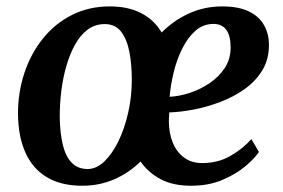

<svg xmlns="http://www.w3.org/2000/svg" viewBox="-20 -584 906 614"><path d="M243 10Q174.5 10 129 -17.8Q83.5 -45.5 60.8 -97.2Q38 -149 37.5 -221Q37.5 -288.5 58 -350.5Q78.5 -412.5 117 -460.5Q155.5 -508.5 209.8 -536Q264 -563.5 331 -563.5Q390 -563.5 431.5 -542Q473 -520.5 497 -480Q535.5 -519 584.8 -541.2Q634 -563.5 690.5 -563.5Q742 -563.5 774.8 -548Q807.5 -532.5 823.5 -505Q839.5 -477.5 840 -443.5Q841 -396.5 819.8 -360.8Q798.5 -325 762.8 -299.5Q727 -274 684 -257.8Q641 -241.5 598.5 -233.5Q556 -225.5 521.5 -224.5Q521 -217.5 520.5 -210.5Q520 -203.5 520 -197Q520 -158 532.5 -127.8Q545 -97.5 568.8 -80Q592.5 -62.5 626.5 -62.5Q676.5 -62.5 715.8 -84.8Q755 -107 784 -139L808 -98Q794.5 -77.5 764.5 -52.2Q734.5 -27 690.8 -8.5Q647 10 591 10Q532.5 10 492.8 -11.5Q453 -33 429.5 -67.5Q393 -31.5 345.8 -10.8Q298.5 10 243 10ZM260 -43.5Q288.5 -43.5 313.8 -67.8Q339 -92 358.8 -132.5Q378.5 -173 390 -224Q401.5 -275 401.5 -328.5Q401.5 -377.5 393.8 -418Q386 -458.5 367.2 -482.8Q348.5 -507 315 -507Q284.5 -507 261 -489.8Q237.5 -472.5 220.8 -442.8Q204 -413 192.8 -374.8Q181.5 -336.5 176.2 -294Q171 -251.5 171 -210Q172 -156.5 181.2 -119.5Q190.5 -82.5 210 -63Q229.5 -43.5 260 -43.5ZM522.5 -274.5Q553 -276 586.8 -287Q620.5 -298 650.5 -318.2Q680.5 -338.5 699 -367Q717.5 -395.5 717.5 -432Q717.5 -470 703.5 -488.8Q689.5 -507.5 663 -507.5Q629.5 -507.5 604.8 -485.5Q580 -463.5 562.5 -428Q545 -392.5 535.2 -352Q525.5 -311.5 522.5 -274.5Z"/></svg>

Font: Merriweather 28pt SemiBold
Style: Italic
Weight: 600
Italic angle: -7.8°
Version: Version 2.101